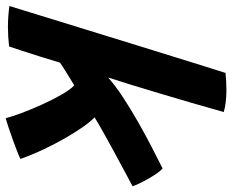

<svg xmlns="http://www.w3.org/2000/svg" viewBox="-102 -678 790 653"><g transform="rotate(90 292.5 -351.0)"><path d="M367.5 24Q362.5 4 349.8 -30.2Q337 -64.5 320.2 -101.2Q303.5 -138 286.2 -167.8Q269 -197.5 255.5 -209Q246.5 -203.5 229.8 -193.2Q213 -183 198 -173.5Q183 -164 178.5 -160.5Q170 -131.5 159 -96.5Q148 -61.5 138.2 -31.5Q128.5 -1.5 123.5 12.5Q90.5 16.5 57.5 16.5Q36.5 16.5 18 15Q-0.5 13.5 -14 11.5Q-7 -11.5 7 -57Q21 -102.5 39.5 -162.5Q58 -222.5 78.8 -289.8Q99.5 -357 120.2 -424Q141 -491 159.5 -550.8Q178 -610.5 192.2 -655.8Q206.5 -701 213.5 -723.5Q228 -725 243.2 -725.8Q258.5 -726.5 273.5 -726.5Q294 -726.5 312.8 -724.2Q331.5 -722 346.5 -717.5Q332.5 -667 315.8 -609.8Q299 -552.5 282.5 -497.2Q266 -442 252 -396.5Q238 -351 229 -324Q255.5 -348 295.5 -374.2Q335.5 -400.5 380.2 -426Q425 -451.5 466.8 -473Q508.5 -494.5 538.5 -509.5Q548.5 -501 561 -481.5Q573.5 -462 584.2 -441Q595 -420 599 -407.5Q577 -395.5 544.5 -378.2Q512 -361 477.2 -342Q442.5 -323 412.2 -306Q382 -289 364.5 -278Q377 -267 395.5 -241Q414 -215 434.5 -179.5Q455 -144 473.8 -104.2Q492.5 -64.5 506 -26Q498.5 -22 480 -14.8Q461.5 -7.5 439.2 0.5Q417 8.5 397.2 15Q377.5 21.5 367.5 24Z"/></g></svg>

Font: Grandstander SemiBold
Style: Italic
Weight: 600
Italic angle: -15°
Designer: Tyler Finck
Foundry: Etcetera Type Co
Version: Version 1.200; ttfautohint (v1.8.3)